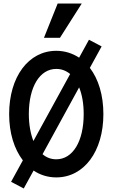

<svg xmlns="http://www.w3.org/2000/svg" viewBox="-20 -999 640 1092"><path d="M43 35 115 73 171 -29C208 -4 252 10 300 10C458 10 568 -138 568 -350C568 -458 540 -549 491 -613L558 -735L486 -773L430 -671C392 -696 348 -710 300 -710C142 -710 32 -562 32 -350C32 -242 61 -151 110 -87ZM144 -350C144 -505 206 -607 300 -607C330 -607 356 -597 379 -578L170 -197C154 -238 144 -290 144 -350ZM300 -93C270 -93 244 -103 222 -122L430 -502C447 -461 456 -409 456 -350C456 -195 394 -93 300 -93ZM445 -979H308L230 -784H321Z"/></svg>

Font: CommitMono
Style: 600Regular
Weight: 600
Monospace: yes
Designer: Eigil Nikolajsen
Foundry: Eigil Nikolajsen
Version: Version 1.143